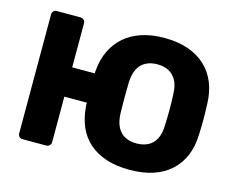

<svg xmlns="http://www.w3.org/2000/svg" viewBox="-100 -856 1237 1013"><g transform="rotate(15 518.5 -350.0)"><path d="M681 10Q609 10 554 -8Q499 -26 460.5 -59.5Q422 -93 400.5 -141Q379 -189 374 -249Q373 -256 373 -262Q373 -268 373 -274H250V-25Q250 -15 242.5 -7.5Q235 0 224 0H95Q84 0 77 -7Q70 -14 70 -25V-675Q70 -686 77 -693Q84 -700 95 -700H224Q235 -700 242.5 -693Q250 -686 250 -675V-434H373Q373 -439 373.5 -445.5Q374 -452 375 -457Q380 -513 402.5 -559.5Q425 -606 463 -639.5Q501 -673 555.5 -691.5Q610 -710 681 -710Q755 -710 811 -690.5Q867 -671 906 -634.5Q945 -598 965.5 -547.5Q986 -497 988 -435Q990 -392 990 -348.5Q990 -305 988 -262Q986 -199 965 -149Q944 -99 905.5 -63.5Q867 -28 811 -9Q755 10 681 10ZM681 -134Q716 -134 743 -147.5Q770 -161 785.5 -190Q801 -219 802 -266Q804 -310 804 -351Q804 -392 802 -434Q801 -481 785 -510Q769 -539 742.5 -552.5Q716 -566 681 -566Q646 -566 619 -552.5Q592 -539 576.5 -510Q561 -481 559 -434Q558 -392 558 -351Q558 -310 559 -266Q561 -219 576.5 -190Q592 -161 618.5 -147.5Q645 -134 681 -134Z"/></g></svg>

Font: Rubik
Style: Bold
Weight: 700
Designer: Hubert and Fischer
Foundry: Hubert and Fischer
Version: Version 2.300;gftools[0.9.30]